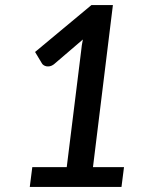

<svg xmlns="http://www.w3.org/2000/svg" viewBox="-20 -741 620 761"><path d="M108 -78.5H244.5L301.5 -538Q302.5 -549.5 304.2 -561Q306 -572.5 308.5 -584.5L193.5 -486Q185.5 -480 178 -478.5Q170.5 -477 164 -478.2Q157.5 -479.5 152.8 -482.8Q148 -486 146 -490L119 -535L342.5 -721H427.5L348.5 -78.5H471.5L461.5 0H98Z"/></svg>

Font: Lato Semibold
Style: Italic
Weight: 600
Italic angle: -7°
Designer: Lukasz Dziedzic
Foundry: tyPoland Lukasz Dziedzic
Version: Version 2.006; 2014-01-15